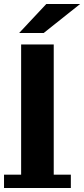

<svg xmlns="http://www.w3.org/2000/svg" viewBox="-22 -921 418 954"><path d="M83 0V-700H245V0ZM-2 -53H330V13H-2ZM73 -757 208 -901H376L195 -757Z"/></svg>

Font: Montserrat Underline Thin
Style: Bold
Weight: 700
Version: Version 9.000